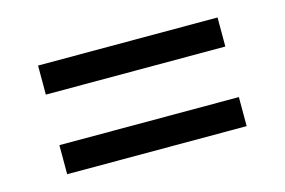

<svg xmlns="http://www.w3.org/2000/svg" viewBox="-50 -555 691 466"><g transform="rotate(-15 296.0 -322.5)"><path d="M70 -459H521V-386H70ZM70 -259H521V-186H70Z"/></g></svg>

Font: lgurmukhi05
Style: Book
Weight: 400
Designer: Jelle Bosma - Monotype Design Team
Foundry: Monotype Imaging Inc.
Version: Version 2.003